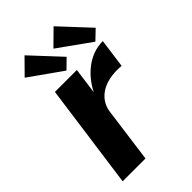

<svg xmlns="http://www.w3.org/2000/svg" viewBox="-228 -836 916 916"><g transform="rotate(-45 229.5 -378.0)"><path d="M186 0 224 -281C233 -341 288 -404 418 -393L438 -540C348 -540 275 -477 235 -398L253 -530H105L32 0ZM51 -680 216 -563 263 -609 126 -756ZM246 -681 411 -563 459 -609 322 -756Z"/></g></svg>

Font: Cheyenne Sans
Style: Bold Italic
Weight: 700
Italic angle: -8.13011°
Designer: The Public Sans project authors (U.S. Web Design System), Libre Franklin designed by Pablo Impallari and Rodrigo Fuenzal
Foundry: The Cheyenne Sans Project Authors
Version: Version 2.007